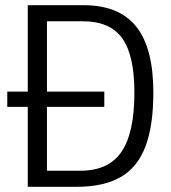

<svg xmlns="http://www.w3.org/2000/svg" viewBox="-20 -720 659 740"><path d="M571 -364Q571 -235 540.5 -155Q510 -75 445 -37.5Q380 0 274 0H87V-308H8V-367H87V-700H302Q439 -700 505 -617.5Q571 -535 571 -364ZM498 -364Q498 -507 451 -572.5Q404 -638 300 -638H161V-367H382V-308H161V-62H290Q398 -62 448 -134.5Q498 -207 498 -364Z"/></svg>

Font: Sarabun Light
Style: Regular
Weight: 300
Designer: Suppakit Chalermlarp | Katatrad Co.,Ltd.
Foundry: Cadson Demak Co.,Ltd.
Version: Version 1.000; ttfautohint (v1.6)